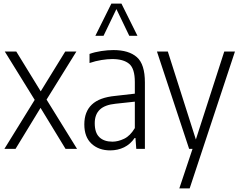

<svg xmlns="http://www.w3.org/2000/svg" viewBox="-20 -828 1331 1068"><path d="M4.5 0 173 -272.5 6.5 -541.5H70.5L206.5 -320L343 -541.5H405L239 -274L408.5 0H344.5L205.5 -228L66.5 0Z M593 8.5Q529 8.5 489 -28.8Q449 -66 449 -136Q449 -206.5 490.8 -246.2Q532.5 -286 620.5 -294.5L730 -307V-371.5Q730 -447 698.2 -473.2Q666.5 -499.5 604.5 -499.5Q578 -499.5 544.8 -494.2Q511.5 -489 478 -477.5V-528Q506.5 -538.5 543 -544Q579.5 -549.5 611 -549.5Q696.5 -549.5 741.2 -510.2Q786 -471 786 -369.5V0H738L733.5 -60.5H729Q705 -25.5 670 -8.5Q635 8.5 593 8.5ZM507 -142.5Q507 -89.5 532.8 -64.8Q558.5 -40 605.5 -40Q636.5 -40 670.2 -56Q704 -72 730 -115.5V-262.5L623 -251Q563 -245 535 -218Q507 -191 507 -142.5ZM510.5 -629 599.5 -808H655.5L744.5 -629H699L627.5 -777.5L556 -629Z M1032 0 853 -541.5H913.5L1069.5 -52L1227.5 -541.5H1287L1035 220H977.5L1051 0Z"/></svg>

Font: Encode Sans Condensed Condensed Light
Style: Regular
Weight: 300
Width: 3
Designer: Multiple Designers
Foundry: Impallari Type
Version: Version 3.000; ttfautohint (v1.8.3) -l 8 -r 50 -G 200 -x 14 